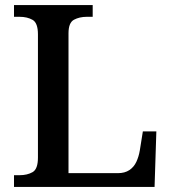

<svg xmlns="http://www.w3.org/2000/svg" viewBox="-20 -734 673 754"><path d="M35 0V-46H57Q87 -46 108 -58Q129 -70 129 -115V-599Q129 -644 108 -656Q87 -668 57 -668H35V-714H344V-668H321Q292 -668 270.5 -656.5Q249 -645 249 -603V-54H443Q470 -54 488 -66Q506 -78 515.5 -98.5Q525 -119 529 -143L541 -218H594L587 0Z"/></svg>

Font: Noto Naskh Arabic Medium
Style: Regular
Weight: 500
Designer: Monotype Design Team, David Williams, Mohamad Dakak and Nizar Qandah
Foundry: Monotype Imaging Inc.
Version: Version 2.016